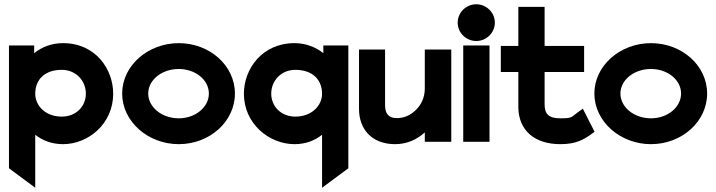

<svg xmlns="http://www.w3.org/2000/svg" viewBox="-20 -664 3354 899"><path d="M22 124 145 215V-33C178 -7 221 11 275 11C394 11 510 -85 510 -225C510 -341 427 -462 275 -462C220 -462 175 -443 140 -415V-451H22ZM145 -225C145 -292 190 -337 269 -337C335 -337 382 -287 382 -225C382 -169 339 -118 269 -118C192 -118 145 -170 145 -225Z M552 -226C552 -95 673 11 817 11C962 11 1080 -95 1080 -226C1080 -357 962 -462 817 -462C673 -462 552 -357 552 -226ZM674 -226C674 -290 738 -341 817 -341C895 -341 958 -290 958 -226C958 -162 895 -110 817 -110C738 -110 674 -162 674 -226Z M1122 -225C1122 -85 1240 11 1359 11C1412 11 1454 -6 1488 -33V215L1611 124V-451H1494V-415C1460 -442 1414 -462 1359 -462C1207 -462 1122 -341 1122 -225ZM1250 -225C1250 -287 1297 -337 1363 -337C1442 -337 1488 -292 1488 -225C1488 -170 1440 -118 1363 -118C1293 -118 1250 -169 1250 -225Z M1661 -154C1661 -60 1720 11 1830 11C1888 11 1933 -12 1969 -44V0H2093V-432H1969V-249C1969 -206 1951 -172 1927 -149C1906 -128 1877 -111 1838 -111C1800 -111 1783 -131 1783 -172V-432H1661Z M2123 -558C2123 -510 2163 -472 2210 -472C2257 -472 2297 -510 2297 -558C2297 -606 2257 -644 2210 -644C2163 -644 2123 -606 2123 -558ZM2149 0H2272V-451H2149Z M2325 -327H2407V-160C2409 -54 2482 11 2604 11C2678 11 2713 -11 2746 -34L2764 -47L2709 -155L2685 -138C2654 -115 2660 -110 2604 -110C2550 -110 2530 -129 2530 -176V-327H2715V-449H2530V-632H2407V-449H2325Z M2763 -226C2763 -95 2884 11 3028 11C3173 11 3291 -95 3291 -226C3291 -357 3173 -462 3028 -462C2884 -462 2763 -357 2763 -226ZM2885 -226C2885 -290 2949 -341 3028 -341C3106 -341 3169 -290 3169 -226C3169 -162 3106 -110 3028 -110C2949 -110 2885 -162 2885 -226Z"/></svg>

Font: Charger Sport
Style: Ult
Weight: 1000
Designer: Jasper
Foundry: Cannot Into Space Fonts
Version: Version 1.1